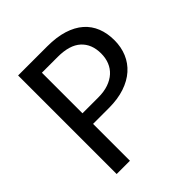

<svg xmlns="http://www.w3.org/2000/svg" viewBox="-194 -852 987 987"><g transform="rotate(-45 300.0 -358.0)"><path d="M303 -345Q344.5 -345 376.2 -356Q408 -367 429.8 -386.8Q451.5 -406.5 462.5 -434Q473.5 -461.5 473.5 -494.5Q473.5 -563 431.2 -601.5Q389 -640 303 -640H188V-345ZM303 -716.5Q371 -716.5 421.2 -700.8Q471.5 -685 504.5 -656Q537.5 -627 553.8 -586Q570 -545 570 -494.5Q570 -444.5 552.5 -403Q535 -361.5 501.2 -331.5Q467.5 -301.5 417.8 -284.8Q368 -268 303 -268H188V0H91.5V-716.5Z"/></g></svg>

Font: Lato
Style: Regular
Weight: 400
Designer: Lukasz Dziedzic with Adam Twardoch and Botio Nikoltchev
Foundry: tyPoland Lukasz Dziedzic
Version: Version 2.015; 2015-08-06; http://www.latofonts.com/